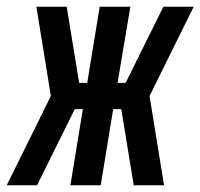

<svg xmlns="http://www.w3.org/2000/svg" viewBox="-60 -550 595 570"><path d="M-40 0 91 -265 48 -530H138L175 -304H199L236 -530H327L289 -304H313L425 -530H515L384 -265L427 0H337L300 -226H276L239 0H149L186 -226H162L50 0Z"/></svg>

Font: Iosevka Curly Semibold Oblique
Style: Regular
Weight: 600
Italic angle: -9°
Monospace: yes
Designer: Belleve Invis
Foundry: Belleve Invis
Version: Version 11.1.0; ttfautohint (v1.8.3)